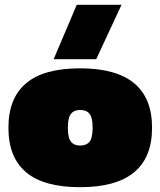

<svg xmlns="http://www.w3.org/2000/svg" viewBox="-20 -768 667 798"><path d="M203 -522 299 -748H485L380 -522ZM313 10Q162 10 88.5 -52Q15 -114 15 -237Q15 -360 88.5 -422Q162 -484 313 -484Q612 -484 612 -237Q612 10 313 10ZM313 -163Q339 -163 352 -179Q365 -195 365 -237Q365 -279 352 -295Q339 -311 313 -311Q288 -311 275 -295Q262 -279 262 -237Q262 -195 275 -179Q288 -163 313 -163Z"/></svg>

Font: Boz Display
Style: Regular
Weight: 900
Version: Version 2.000; ttfautohint (v1.8.3)